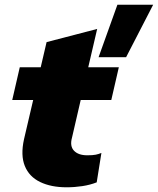

<svg xmlns="http://www.w3.org/2000/svg" viewBox="-20 -786 671 816"><path d="M631 -766 516 -543H399L479 -766ZM263 10Q197 10 150.5 -12.5Q104 -35 85.5 -80.5Q67 -126 82 -194L121 -361H32L64 -500H153L178 -607L393 -663L355 -500H485L453 -361H323L286 -201Q276 -165 294.5 -145.5Q313 -126 351 -126Q374 -126 386.5 -128.5Q399 -131 411 -136L391 -11Q363 0 330 5Q297 10 263 10Z"/></svg>

Font: Work Sans ExtraBold
Style: Italic
Weight: 800
Italic angle: -13°
Designer: Wei Huang
Foundry: Wei Huang
Version: Version 2.012; ttfautohint (v1.8.3)